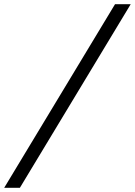

<svg xmlns="http://www.w3.org/2000/svg" viewBox="-93 -770 645 918"><path d="M457 -750H532L2 128H-73Z"/></svg>

Font: Roboto Serif 20pt
Style: Italic
Weight: 400
Italic angle: -10°
Designer: Greg Gazdowicz
Foundry: Commercial Type
Version: Version 1.008